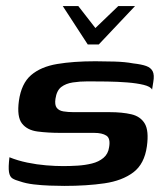

<svg xmlns="http://www.w3.org/2000/svg" viewBox="-20 -606 534 630"><path d="M186 -586H237L293 -514L368 -586H423L304 -460H268ZM191 4Q170 4 143 3Q116 2 90.5 -1Q65 -4 45 -11Q30 -15 21 -20.5Q12 -26 9.5 -41.5Q7 -57 11 -90Q38 -79 69.5 -72.5Q101 -66 131.5 -63.5Q162 -61 187 -61Q210 -61 234.5 -62.5Q259 -64 281.5 -69.5Q304 -75 319.5 -88Q335 -101 338 -123Q343 -152 329 -161Q315 -170 289 -170H179Q137 -170 103 -174.5Q69 -179 52 -201Q35 -223 42 -275Q50 -332 82 -359.5Q114 -387 167.5 -396Q221 -405 293 -405Q320 -405 355.5 -404Q391 -403 417 -398Q444 -395 459.5 -389.5Q475 -384 481 -372Q487 -360 483 -337L479 -312Q474 -322 451.5 -327.5Q429 -333 397.5 -335.5Q366 -338 331.5 -338.5Q297 -339 268 -339Q242 -339 219 -335.5Q196 -332 181 -320.5Q166 -309 162 -282Q159 -262 166 -252.5Q173 -243 188 -240.5Q203 -238 222 -238H340Q381 -238 411 -231Q441 -224 455 -200.5Q469 -177 462 -126Q454 -68 417.5 -40.5Q381 -13 323 -4.5Q265 4 191 4Z"/></svg>

Font: Genos Thin SemiBold
Style: Italic
Weight: 600
Italic angle: -8°
Version: Version 1.010